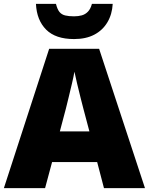

<svg xmlns="http://www.w3.org/2000/svg" viewBox="-20 -968 766 988"><path d="M515 0 480 -134H248L212 0H0L233 -717H490L726 0ZM409 -409Q404 -428 395 -463.5Q386 -499 377 -537Q368 -575 363 -599Q359 -575 350.5 -539Q342 -503 333.5 -468Q325 -433 319 -409L288 -292H440ZM560 -948Q557 -894 532.5 -853Q508 -812 465 -789.5Q422 -767 361 -767Q266 -767 217.5 -815.5Q169 -864 165 -948H268Q275 -920 286 -906.5Q297 -893 315.5 -888.5Q334 -884 361 -884Q383 -884 401 -889Q419 -894 432.5 -908Q446 -922 453 -948Z"/></svg>

Font: Noto Sans Thai Black
Style: Regular
Weight: 900
Version: Version 2.001